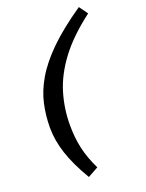

<svg xmlns="http://www.w3.org/2000/svg" viewBox="-160 -821 774 1020"><g transform="rotate(-20 227.0 -311.0)"><path d="M453.5 -695.5Q340.5 -610 276.5 -524.5Q212.5 -439 186 -351.2Q159.5 -263.5 159.5 -170.5Q159.5 -100 173 -39.2Q186.5 21.5 219.5 89.5L160 122.5Q104.5 29 79.8 -46.8Q55 -122.5 55 -193.5Q55 -262 69.5 -327.5Q84 -393 122.8 -459.2Q161.5 -525.5 233 -595.8Q304.5 -666 418.5 -744Z"/></g></svg>

Font: Newsreader 6pt Medium
Style: Italic
Weight: 500
Italic angle: -17°
Designer: Hugues Gentile
Foundry: Production Type
Version: Version 1.003; ttfautohint (v1.8.3)